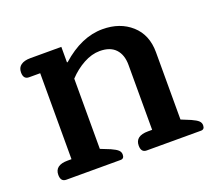

<svg xmlns="http://www.w3.org/2000/svg" viewBox="-92 -623 834 745"><g transform="rotate(-20 325.5 -250.5)"><path d="M64 0Q41 0 41 -28Q41 -68 94 -68H110V-423H64Q41 -423 41 -451Q41 -471 55 -481Q69 -491 94 -491H222V-427H225Q308 -501 395 -501Q467 -501 513.5 -459.5Q560 -418 560 -346V-68L599 -52Q619 -43 627 -35.5Q635 -28 635 -17Q635 0 620 0H396Q373 0 373 -28Q373 -68 426 -68H443V-336Q443 -378 421 -401.5Q399 -425 356 -425Q323 -425 289 -406.5Q255 -388 227 -358V-68L267 -52Q287 -43 295 -35.5Q303 -28 303 -17Q303 0 288 0Z"/></g></svg>

Font: Maitree Semibold
Style: Regular
Weight: 600
Designer: CadsonDemak Team
Foundry: CadsonDemak
Version: Version 1.010